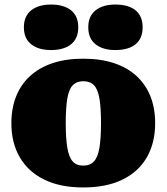

<svg xmlns="http://www.w3.org/2000/svg" viewBox="-20 -812 732 844"><path d="M662 -270Q662 -184 625.5 -120.5Q589 -57 518.5 -22.5Q448 12 346 12Q245 12 174.5 -22.5Q104 -57 67 -120.5Q30 -184 30 -270Q30 -336 51 -388.5Q72 -441 112.5 -478Q153 -515 211.5 -534.5Q270 -554 346 -554Q422 -554 481 -534.5Q540 -515 580.5 -477.5Q621 -440 641.5 -388Q662 -336 662 -270ZM269 -271Q269 -203 276 -162Q283 -121 299.5 -102.5Q316 -84 346 -84Q376 -84 393 -102.5Q410 -121 417 -162Q424 -203 424 -271Q424 -339 417 -379.5Q410 -420 393 -437.5Q376 -455 346 -455Q317 -455 300 -437.5Q283 -420 276 -379.5Q269 -339 269 -271ZM324 -692Q324 -643 292.5 -617.5Q261 -592 204 -592Q149 -592 117 -617.5Q85 -643 85 -692Q85 -741 117 -766.5Q149 -792 204 -792Q261 -792 292.5 -766.5Q324 -741 324 -692ZM607 -692Q607 -643 576 -617.5Q545 -592 487 -592Q432 -592 400 -617.5Q368 -643 368 -692Q368 -741 400 -766.5Q432 -792 487 -792Q545 -792 576 -766.5Q607 -741 607 -692Z"/></svg>

Font: Roboto Serif 20pt Black
Style: Regular
Weight: 900
Version: Version 1.008